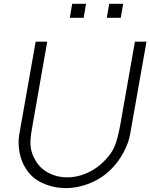

<svg xmlns="http://www.w3.org/2000/svg" viewBox="-20 -968 786 1004"><path d="M430 -948 417.5 -875H345L357.5 -948ZM624 -948 611.5 -875H538.5L551 -948ZM660.5 -266.5Q652.5 -220.5 626.5 -172Q601.5 -125 565.5 -87.5Q517.5 -38 454 -11.5Q389.5 15.5 324 15.5Q259 15.5 201.5 -11Q145 -37 114.5 -87.5Q92 -121 82 -171.5Q73 -221.5 81 -266.5L166.5 -750H227L150 -312.5Q141.5 -265 139.5 -238.5Q137.5 -211.5 143.2 -183.8Q149 -156 167.5 -126Q191.5 -85.5 235.5 -63Q279.5 -40.5 331 -40.5Q357 -40.5 383.2 -46.2Q409.5 -52 434.5 -63Q459.5 -74 482.5 -89.8Q505.5 -105.5 525 -126Q565.5 -166.5 580.5 -205.5Q588.5 -225.5 595.2 -252Q602 -278.5 608.5 -312.5L685.5 -750H746Z"/></svg>

Font: Russisch Sans Light
Style: Italic
Weight: 300
Italic angle: -10°
Designer: Michael Sharanda (font) & Cristiano Sobral (main changes)
Foundry: Michael Sharanda
Version: Version 2.00;September 8, 2020;FontCreator 13.0.0.2681 64-bi